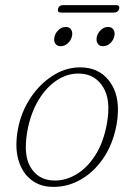

<svg xmlns="http://www.w3.org/2000/svg" viewBox="-20 -720 521 748"><path d="M306.5 -457Q376 -452 413.5 -393.2Q451 -334.5 434.5 -236.5Q420.5 -158.5 381.5 -102Q342.5 -45.5 288 -16.8Q233.5 12 173.5 7.5Q130 4.5 97.5 -22.8Q65 -50 51.2 -98.8Q37.5 -147.5 49.5 -215Q62 -284 100 -340.5Q138 -397 192 -429.2Q246 -461.5 306.5 -457ZM184.5 -17Q230.5 -14 274.2 -38.8Q318 -63.5 351 -114.8Q384 -166 397 -241.5Q412.5 -331 382 -380.2Q351.5 -429.5 295.5 -433Q247.5 -436.5 204.2 -409Q161 -381.5 130 -330Q99 -278.5 86.5 -209Q70 -116.5 99 -68.5Q128 -20.5 184.5 -17ZM216.5 -540Q201.5 -540 195 -551Q188.5 -562 192.5 -577.5Q196.5 -593 208.8 -604Q221 -615 236.5 -615Q251 -615 257.5 -604Q264 -593 260 -577.5Q256 -562 243.8 -551Q231.5 -540 216.5 -540ZM381.5 -540Q366.5 -540 360 -551Q353.5 -562 357.5 -577.5Q361.5 -593 373.8 -604Q386 -615 401 -615Q416 -615 422.5 -604Q429 -593 425 -577.5Q421 -562 408.8 -551Q396.5 -540 381.5 -540ZM206 -685.5Q210 -700 225.5 -700H432Q448 -700 444 -685.5Q439.5 -671 424.5 -671H218Q202.5 -671 206 -685.5Z"/></svg>

Font: Fraunces 9pt Soft Thin
Style: Italic
Weight: 100
Italic angle: -16°
Version: Version 1.000;[b76b70a41]